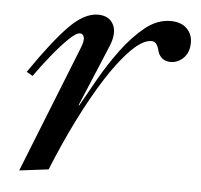

<svg xmlns="http://www.w3.org/2000/svg" viewBox="-40 -481 556 532"><g transform="rotate(5 237.5 -214.5)"><path d="M32 10 172 -342Q181 -364 178 -373.5Q175 -383 167 -383Q156 -383 135.5 -363Q115 -343 91 -313.5Q67 -284 46 -254L29 -264Q90 -353 132 -396Q174 -439 212 -439Q243 -439 255 -416Q267 -393 252 -356L180 -184H182Q200 -216 224.5 -259.5Q249 -303 279.5 -344Q310 -385 343.5 -412Q377 -439 414 -439Q443 -439 459 -423.5Q475 -408 475 -384Q475 -357 459.5 -341.5Q444 -326 424 -326Q409 -326 400 -333.5Q391 -341 388 -352Q385 -365 380 -372Q375 -379 366 -379Q342 -379 310 -347Q278 -315 243.5 -261Q209 -207 175.5 -139.5Q142 -72 113 0Z"/></g></svg>

Font: Ibarra Real Nova Medium
Style: Italic
Weight: 500
Italic angle: -22°
Designer: Jose Maria Ribagorda & Octavio Pardo
Foundry: Octavio Pardo
Version: Version 2.000